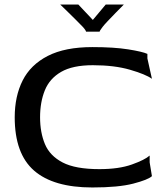

<svg xmlns="http://www.w3.org/2000/svg" viewBox="-20 -818 731 848"><path d="M388 10Q216 10 130.5 -64.5Q45 -139 45 -300Q45 -393 80 -462.5Q115 -532 191 -571Q267 -610 388 -610Q483 -610 546 -600Q609 -590 631 -580V-560L651 -470Q623 -490 554 -510Q485 -530 390 -530Q301 -530 250 -500.5Q199 -471 178 -419Q157 -367 157 -300Q157 -233 178.5 -181.5Q200 -130 256.5 -100.5Q313 -71 419 -71Q505 -71 562.5 -91.5Q620 -112 641 -131V-101L651 -40Q634 -24 568.5 -7Q503 10 388 10ZM246 -798H326L390 -730L447 -798H527Q510 -781 490.5 -761Q471 -741 455 -724Q439 -707 433 -699Q420 -682 420 -678H360Q360 -680 357 -685Q354 -690 346 -699Q335 -711 317 -728.5Q299 -746 280 -765Q261 -784 246 -798Z"/></svg>

Font: Red Rose
Style: Regular
Weight: 400
Designer: Jaikishan Patel
Version: Version 2.000; ttfautohint (v1.8.3)